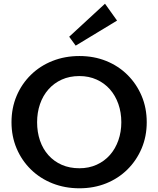

<svg xmlns="http://www.w3.org/2000/svg" viewBox="-20 -1002 854 1035"><path d="M408 13Q330 13 263 -13.5Q196 -40 146.5 -88.5Q97 -137 69.5 -202Q42 -267 42 -343Q42 -420 69.5 -485Q97 -550 146.5 -598.5Q196 -647 263 -673.5Q330 -700 408 -700Q486 -700 552 -673.5Q618 -647 667 -598.5Q716 -550 743.5 -485Q771 -420 771 -343Q771 -267 743.5 -202Q716 -137 667 -88.5Q618 -40 552 -13.5Q486 13 408 13ZM408 -95Q459 -95 501 -114Q543 -133 572.5 -166.5Q602 -200 618 -245.5Q634 -291 634 -343Q634 -396 618 -441.5Q602 -487 572.5 -520.5Q543 -554 501 -573Q459 -592 408 -592Q355 -592 313 -573Q271 -554 241 -520Q211 -486 195.5 -440.5Q180 -395 180 -343Q180 -290 195.5 -244.5Q211 -199 241 -165.5Q271 -132 313 -113.5Q355 -95 408 -95ZM388 -756 353 -804 546 -982 611 -891Z"/></svg>

Font: BioRhyme ExtraBold
Style: Bold
Weight: 700
Version: Version 1.600;gftools[0.9.33]